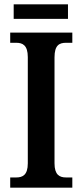

<svg xmlns="http://www.w3.org/2000/svg" viewBox="-20 -864 379 884"><path d="M43 -777H293V-844H43ZM27 0H313V-47H284C254 -47 231 -59 231 -112V-600C231 -656 253 -667 284 -667H313V-714H27V-667H55C84 -667 108 -656 108 -601V-112C108 -58 84 -47 55 -47H27Z"/></svg>

Font: Noto Serif Tamil Condensed SemiBold
Style: Italic
Weight: 600
Width: 3
Italic angle: -12°
Designer: Indian Type Foundry, Tom Grace, and the Monotype Design Team
Foundry: Monotype Imaging Inc.
Version: Version 2.003